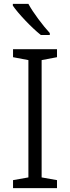

<svg xmlns="http://www.w3.org/2000/svg" viewBox="-20 -967 360 987"><path d="M126 -947H46V-938C73 -898 142 -825 190 -787H236V-797C201 -835 150 -902 126 -947ZM273 0V-41L194 -55V-658L273 -673V-714H47V-673L126 -658V-55L47 -41V0Z"/></svg>

Font: Noto Sans Syriac Light
Style: Regular
Weight: 300
Designer: Patrick Giasson and the Monotype Design Team
Foundry: Monotype Imaging Inc.
Version: Version 3.000